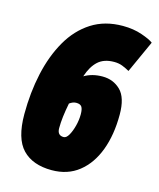

<svg xmlns="http://www.w3.org/2000/svg" viewBox="-109 -788 727 876"><g transform="rotate(15 254.5 -350.0)"><path d="M218 10Q128 10 80 -40Q32 -90 32 -205Q32 -307 52 -398Q72 -489 112.5 -559.5Q153 -630 215.5 -670Q278 -710 363 -710Q413 -710 453.5 -696Q494 -682 509 -670L440 -518Q424 -527 406.5 -534Q389 -541 367 -541Q319 -541 291 -515.5Q263 -490 247 -441Q284 -463 333 -463Q384 -463 418.5 -429Q453 -395 453 -315Q453 -219 425.5 -146Q398 -73 345.5 -31.5Q293 10 218 10ZM202 -184Q202 -150 232 -150Q245 -150 256 -169.5Q267 -189 274 -216.5Q281 -244 281 -270Q281 -295 274 -305.5Q267 -316 248 -316Q232 -316 216 -304Q209 -268 205.5 -239Q202 -210 202 -184Z"/></g></svg>

Font: Georama Condensed Black
Style: Italic
Weight: 900
Width: 3
Italic angle: -9°
Designer: Jean-Baptiste Levee
Foundry: Production Type
Version: Version 1.000